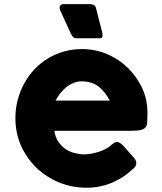

<svg xmlns="http://www.w3.org/2000/svg" viewBox="-20 -876 763 906"><path d="M604.5 -76.2Q560.5 -35.2 505.9 -12.7Q450.2 9.8 388.7 9.8Q320.3 9.8 259.8 -14.6Q198.2 -40 152.3 -84Q106.4 -128.9 79.1 -188.5Q52.7 -248 52.7 -319.3Q52.7 -363.3 63.5 -404.3Q74.2 -445.3 93.8 -481.4Q113.3 -517.6 141.6 -547.9Q169.9 -578.1 205.1 -599.6Q240.2 -621.1 281.2 -632.8Q322.3 -644.5 367.2 -644.5Q409.2 -644.5 448.2 -633.8Q487.3 -623 521.5 -602.5Q555.7 -583 584 -554.7Q612.3 -527.3 632.8 -493.2Q653.3 -460.9 665 -422.9Q675.8 -384.8 675.8 -344.7Q675.8 -319.3 674.8 -302.7Q674.8 -286.1 668 -276.4Q660.2 -266.6 644.5 -262.7Q627.9 -258.8 596.7 -258.8Q476.6 -258.8 236.3 -258.8Q241.2 -226.6 256.8 -205.1Q272.5 -183.6 292 -170.9Q311.5 -158.2 335 -153.3Q357.4 -147.5 377 -147.5Q394.5 -147.5 414.1 -151.4Q432.6 -155.3 450.2 -161.1Q468.8 -168 483.4 -175.8Q498 -183.6 506.8 -193.4Q514.6 -199.2 520.5 -203.1Q526.4 -206.1 533.2 -206.1Q539.1 -206.1 545.9 -201.2Q552.7 -197.3 561.5 -188.5Q579.1 -168.9 614.3 -128.9Q620.1 -122.1 621.1 -117.2Q623 -111.3 623 -106.4Q623 -95.7 617.2 -88.9Q612.3 -81.1 604.5 -76.2ZM364.3 -492.2Q344.7 -492.2 326.2 -484.4Q307.6 -476.6 292 -463.9Q276.4 -451.2 263.7 -434.6Q251 -418 242.2 -401.4Q328.1 -401.4 498 -401.4Q487.3 -420.9 475.6 -436.5Q462.9 -453.1 447.3 -465.8Q431.6 -478.5 411.1 -485.4Q390.6 -492.2 364.3 -492.2ZM460 -732.4Q460.9 -727.5 462.9 -720.7Q463.9 -714.8 463.9 -709Q463.9 -703.1 460.9 -699.2Q459 -695.3 451.2 -695.3Q414.1 -695.3 341.8 -695.3Q332 -695.3 326.2 -700.2Q320.3 -705.1 314.5 -716.8Q297.9 -752 265.6 -824.2Q262.7 -829.1 261.7 -835Q260.7 -840.8 261.7 -845.7Q263.7 -849.6 267.6 -852.5Q271.5 -856.4 278.3 -856.4Q321.3 -856.4 407.2 -856.4Q416 -856.4 423.8 -851.6Q431.6 -846.7 433.6 -835Q442.4 -800.8 460 -732.4Z"/></svg>

Font: Cocogoose
Style: Regular
Weight: 400
Designer: Cosimo Lorenzo Pancini
Version: Version 1.000